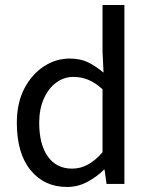

<svg xmlns="http://www.w3.org/2000/svg" viewBox="-20 -732 596 764"><path d="M247 12Q156 12 101.5 -55Q47 -122 47 -243Q47 -322 76.5 -379Q106 -436 154 -467.5Q202 -499 257 -499Q300 -499 330.5 -484Q361 -469 392 -443L388 -526V-712H475V0H404L396 -57H394Q366 -29 328 -8.5Q290 12 247 12ZM267 -61Q300 -61 329.5 -77Q359 -93 388 -126V-377Q358 -404 330 -415Q302 -426 272 -426Q235 -426 204 -403.5Q173 -381 154.5 -339.5Q136 -298 136 -244Q136 -157 170.5 -109Q205 -61 267 -61Z"/></svg>

Font: Assistant ExtraLight Medium
Style: Regular
Weight: 500
Version: Version 3.000